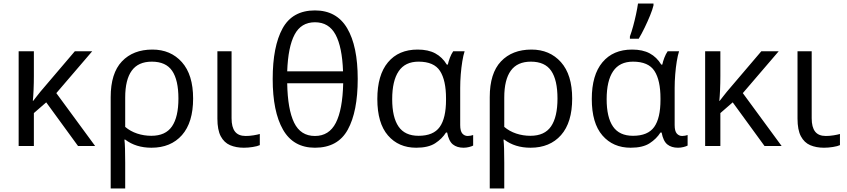

<svg xmlns="http://www.w3.org/2000/svg" viewBox="-20 -825 4784 1085"><path d="M501 -535.2 298.3 -298.8 517.6 0H420.9L241.2 -246.6L171.4 -186V0H85.4V-535.2H171.4V-395.5Q171.4 -355.5 169.7 -316.7Q168 -277.8 165.5 -254.9H167.5Q177.2 -268.1 188.2 -281.5Q199.2 -294.9 208.5 -307.1L402.8 -535.2Z M1071.3 -268.1Q1071.3 -132.8 1008.3 -61.5Q945.3 9.8 835.9 9.8Q748 9.8 687.5 -36.1H683.1Q685.5 -18.1 686.5 16.4Q687.5 50.8 687.5 94.2V240.2H605.5V-275.9Q605.5 -411.1 668.9 -478Q732.4 -544.9 841.3 -544.9Q944.3 -544.9 1007.8 -473.9Q1071.3 -402.8 1071.3 -268.1ZM837.9 -476.6Q761.2 -476.6 724.4 -425.5Q687.5 -374.5 687.5 -273.9V-107.9Q716.8 -83 755.1 -70.3Q793.5 -57.6 835.4 -57.6Q915.5 -57.6 951.9 -110.8Q988.3 -164.1 988.3 -268.1Q988.3 -372.6 952.9 -424.6Q917.5 -476.6 837.9 -476.6Z M1288.6 -535.2V-156.7Q1288.6 -106.4 1307.9 -81.5Q1327.1 -56.6 1368.7 -56.6Q1389.6 -56.6 1412.6 -60.3Q1435.5 -64 1448.2 -67.9V-4.9Q1434.6 1.5 1408.7 5.6Q1382.8 9.8 1357.9 9.8Q1314 9.8 1280.3 -4.6Q1246.6 -19 1227.5 -54.9Q1208.5 -90.8 1208.5 -154.8V-535.2Z M2001.5 -378.9Q2001.5 -194.3 1945.3 -92.3Q1889.2 9.8 1759.8 9.8Q1637.7 9.8 1579.3 -92.3Q1521 -194.3 1521 -378.4Q1521 -563 1576.9 -664.6Q1632.8 -766.1 1759.8 -766.1Q1882.3 -766.1 1941.9 -665.3Q2001.5 -564.5 2001.5 -378.9ZM1759.8 -699.2Q1681.6 -699.2 1644.8 -629.6Q1607.9 -560.1 1603 -421.9H1918.5Q1913.6 -560.1 1876 -629.6Q1838.4 -699.2 1759.8 -699.2ZM1759.8 -56.6Q1839.8 -56.6 1877.9 -131.1Q1916 -205.6 1919.4 -354.5H1603Q1605.5 -207 1642.1 -131.8Q1678.7 -56.6 1759.8 -56.6Z M2332 9.8Q2232.4 9.8 2172.4 -59.6Q2112.3 -128.9 2112.3 -265.6Q2112.3 -400.9 2172.4 -472.9Q2232.4 -544.9 2340.3 -544.9Q2399.9 -544.9 2439.7 -523.4Q2479.5 -502 2504.9 -460H2510.7Q2514.6 -478.5 2522.5 -499Q2530.3 -519.5 2541 -535.2H2605.5Q2598.1 -512.7 2592.5 -478Q2586.9 -443.4 2583.7 -404.3Q2580.6 -365.2 2580.6 -328.6V-118.2Q2580.6 -84 2592.8 -70.3Q2605 -56.6 2623 -56.6Q2630.9 -56.6 2639.9 -58.3Q2648.9 -60.1 2653.8 -62V-2.4Q2646 2 2630.6 5.9Q2615.2 9.8 2599.6 9.8Q2562.5 9.8 2539.3 -8.8Q2516.1 -27.3 2506.8 -76.2H2500.5Q2478 -40.5 2439.2 -15.4Q2400.4 9.8 2332 9.8ZM2345.2 -57.6Q2429.2 -57.6 2464.8 -107.4Q2500.5 -157.2 2500.5 -260.7V-268.6Q2500.5 -371.1 2466.6 -423.8Q2432.6 -476.6 2345.2 -476.6Q2269.5 -476.6 2232.9 -422.4Q2196.3 -368.2 2196.3 -264.6Q2196.3 -162.1 2232.2 -109.9Q2268.1 -57.6 2345.2 -57.6Z M3213.4 -268.1Q3213.4 -132.8 3150.4 -61.5Q3087.4 9.8 2978 9.8Q2890.1 9.8 2829.6 -36.1H2825.2Q2827.6 -18.1 2828.6 16.4Q2829.6 50.8 2829.6 94.2V240.2H2747.6V-275.9Q2747.6 -411.1 2811 -478Q2874.5 -544.9 2983.4 -544.9Q3086.4 -544.9 3149.9 -473.9Q3213.4 -402.8 3213.4 -268.1ZM2980 -476.6Q2903.3 -476.6 2866.5 -425.5Q2829.6 -374.5 2829.6 -273.9V-107.9Q2858.9 -83 2897.2 -70.3Q2935.5 -57.6 2977.5 -57.6Q3057.6 -57.6 3094 -110.8Q3130.4 -164.1 3130.4 -268.1Q3130.4 -372.6 3095 -424.6Q3059.6 -476.6 2980 -476.6Z M3543.9 9.8Q3444.3 9.8 3384.3 -59.6Q3324.2 -128.9 3324.2 -265.6Q3324.2 -400.9 3384.3 -472.9Q3444.3 -544.9 3552.2 -544.9Q3611.8 -544.9 3651.6 -523.4Q3691.4 -502 3716.8 -460H3722.7Q3726.6 -478.5 3734.4 -499Q3742.2 -519.5 3752.9 -535.2H3817.4Q3810.1 -512.7 3804.4 -478Q3798.8 -443.4 3795.7 -404.3Q3792.5 -365.2 3792.5 -328.6V-118.2Q3792.5 -84 3804.7 -70.3Q3816.9 -56.6 3835 -56.6Q3842.8 -56.6 3851.8 -58.3Q3860.8 -60.1 3865.7 -62V-2.4Q3857.9 2 3842.5 5.9Q3827.1 9.8 3811.5 9.8Q3774.4 9.8 3751.2 -8.8Q3728 -27.3 3718.8 -76.2H3712.4Q3689.9 -40.5 3651.1 -15.4Q3612.3 9.8 3543.9 9.8ZM3557.1 -57.6Q3641.1 -57.6 3676.8 -107.4Q3712.4 -157.2 3712.4 -260.7V-268.6Q3712.4 -371.1 3678.5 -423.8Q3644.5 -476.6 3557.1 -476.6Q3481.4 -476.6 3444.8 -422.4Q3408.2 -368.2 3408.2 -264.6Q3408.2 -162.1 3444.1 -109.9Q3480 -57.6 3557.1 -57.6ZM3539.6 -606V-619.1Q3548.8 -644 3557.9 -677Q3566.9 -710 3574.2 -743.9Q3581.5 -777.8 3585.4 -805.2H3672.9V-794.4Q3667.5 -771.5 3653.8 -737.8Q3640.1 -704.1 3623 -668.9Q3606 -633.8 3589.4 -606Z M4380.4 -535.2 4177.7 -298.8 4397 0H4300.3L4120.6 -246.6L4050.8 -186V0H3964.8V-535.2H4050.8V-395.5Q4050.8 -355.5 4049.1 -316.7Q4047.4 -277.8 4044.9 -254.9H4046.9Q4056.6 -268.1 4067.6 -281.5Q4078.6 -294.9 4087.9 -307.1L4282.2 -535.2Z M4566.9 -535.2V-156.7Q4566.9 -106.4 4586.2 -81.5Q4605.5 -56.6 4647 -56.6Q4668 -56.6 4690.9 -60.3Q4713.9 -64 4726.6 -67.9V-4.9Q4712.9 1.5 4687 5.6Q4661.1 9.8 4636.2 9.8Q4592.3 9.8 4558.6 -4.6Q4524.9 -19 4505.9 -54.9Q4486.8 -90.8 4486.8 -154.8V-535.2Z"/></svg>

Font: Open Sans
Style: Regular
Weight: 400
Designer: Monotype Design Team
Foundry: Monotype Imaging Inc.
Version: Version 3.000; ttfautohint (v1.8.4)